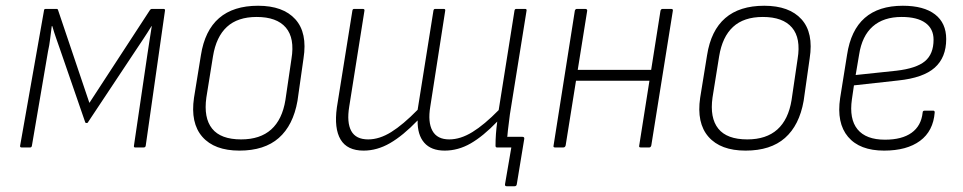

<svg xmlns="http://www.w3.org/2000/svg" viewBox="-20 -513 3352 668"><path d="M55 0Q49 0 50 -6L133 -476Q133 -482 139 -482H177Q181 -482 182 -478L291 -155L501 -477Q504 -482 509 -482H549Q555 -482 554 -476L487 -6Q486 0 480 0H450Q445 0 446 -6L493 -325Q497 -350 500.5 -374Q504 -398 508 -422H507Q493 -399 479 -378Q465 -357 451 -336L287 -89Q286 -85 281 -85Q279 -85 278 -85.5Q277 -86 276 -89L189 -341Q182 -361 175 -381Q168 -401 162 -422H160Q157 -400 154.5 -378Q152 -356 147 -334L91 -6Q90 0 85 0Z M813 11Q726 11 684 -37Q642 -85 655 -173L679 -321Q706 -493 878 -493Q965 -493 1007.5 -446Q1050 -399 1036 -310L1015 -162Q1000 -77 950 -33Q900 11 813 11ZM819 -28Q885 -28 923.5 -62.5Q962 -97 973 -165L994 -308Q1006 -380 974.5 -417Q943 -454 873 -454Q807 -454 769.5 -419.5Q732 -385 721 -317L698 -174Q688 -103 718 -65.5Q748 -28 819 -28Z M1743 135Q1736 135 1737 128L1759 0H1715L1746 -37H1797Q1805 -37 1804 -30L1778 128Q1777 135 1770 135ZM1245 11Q1188 11 1165 -27.5Q1142 -66 1152 -139L1206 -476Q1207 -482 1212 -482H1242Q1249 -482 1248 -476L1195 -142Q1186 -87 1202 -57.5Q1218 -28 1261 -28Q1300 -28 1341 -53.5Q1382 -79 1433 -131L1488 -476Q1489 -482 1494 -482H1524Q1530 -482 1529 -476L1477 -142Q1468 -88 1484.5 -58Q1501 -28 1543 -28Q1582 -28 1623.5 -53.5Q1665 -79 1715 -130L1770 -476Q1771 -482 1776 -482H1807Q1813 -482 1812 -476L1754 -115Q1750 -86 1747 -58.5Q1744 -31 1743 -6Q1743 0 1737 0H1709Q1704 0 1704 -6Q1704 -27 1705.5 -47.5Q1707 -68 1710 -90Q1661 -39 1617.5 -14Q1574 11 1527 11Q1480 11 1456 -16.5Q1432 -44 1433 -94Q1382 -41 1337 -15Q1292 11 1245 11Z M2209 0Q2202 0 2204 -7L2278 -476Q2280 -482 2285 -482H2315Q2322 -482 2321 -476L2246 -7Q2244 0 2239 0ZM1911 0Q1904 0 1906 -7L1980 -476Q1982 -482 1987 -482H2016Q2023 -482 2023 -476L1948 -7Q1946 0 1940 0ZM1975 -232 1980 -270H2253L2248 -232Z M2574 11Q2487 11 2445 -37Q2403 -85 2416 -173L2440 -321Q2467 -493 2639 -493Q2726 -493 2768.5 -446Q2811 -399 2797 -310L2776 -162Q2761 -77 2711 -33Q2661 11 2574 11ZM2580 -28Q2646 -28 2684.5 -62.5Q2723 -97 2734 -165L2755 -308Q2767 -380 2735.5 -417Q2704 -454 2634 -454Q2568 -454 2530.5 -419.5Q2493 -385 2482 -317L2459 -174Q2449 -103 2479 -65.5Q2509 -28 2580 -28Z M3056 11Q2971 11 2930.5 -37Q2890 -85 2903 -172L2927 -322Q2940 -408 2988.5 -450.5Q3037 -493 3121 -493Q3194 -493 3233 -463Q3272 -433 3272 -377Q3272 -313 3232 -277.5Q3192 -242 3105 -233L2951 -216L2944 -168Q2934 -99 2963.5 -63Q2993 -27 3059 -27Q3118 -27 3151.5 -51Q3185 -75 3190 -121Q3190 -128 3197 -128H3227Q3232 -128 3232 -122Q3227 -57 3181 -23Q3135 11 3056 11ZM2957 -252 3099 -267Q3168 -275 3198 -300Q3228 -325 3228 -375Q3228 -413 3199.5 -433.5Q3171 -454 3117 -454Q3054 -454 3016.5 -421Q2979 -388 2969 -323Z"/></svg>

Font: Sofia Sans Semi Condensed ExtraLight
Style: Italic
Weight: 250
Italic angle: -9°
Version: Version 4.100